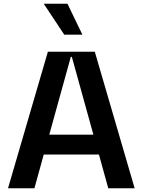

<svg xmlns="http://www.w3.org/2000/svg" viewBox="-20 -1003 759 1023"><path d="M339.5 -983H213.1L322.4 -818.2H419ZM697.4 0 485.1 -727.3H235.1L22.7 0H163.4L213.1 -179.7H507.1L556.8 0ZM357.2 -699.6H362.9L477.6 -285.5H242.5Z"/></svg>

Font: Riot Sans 2.0
Style: Bold
Weight: 600
Designer: Rasmus Andersson
Foundry: rsms
Version: Version 3.006;hotconv 1.0.109;makeotfexe 2.5.65596